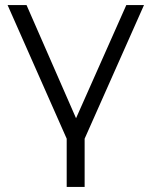

<svg xmlns="http://www.w3.org/2000/svg" viewBox="-20 -546 599 760"><path d="M550 -526 315 3V194H244V3L10 -526H85L281 -78L480 -526Z"/></svg>

Font: Montserrat Alternates
Style: Regular
Weight: 400
Designer: Julieta Ulanovsky
Foundry: Julieta Ulanovsky
Version: Version 7.200;PS 007.200;hotconv 1.0.88;makeotf.lib2.5.64775